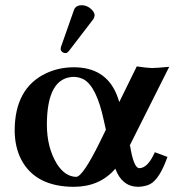

<svg xmlns="http://www.w3.org/2000/svg" viewBox="-20 -702 678 734"><path d="M291 -682.1Q315.9 -682.1 334 -661.6Q341.3 -652.3 341.8 -644Q340.8 -634.8 336.9 -628.9L243.2 -506.8Q236.8 -499.5 231.9 -499Q217.8 -499 212.9 -509.8Q212.4 -511.7 211.9 -513.2Q212.4 -519 212.9 -522L263.2 -665Q270 -681.2 291 -682.1ZM384.8 -206.1 377 -241.2Q349.1 -372.1 299.3 -398.9Q281.7 -407.7 262.2 -408.2Q159.7 -406.2 159.2 -226.1Q159.2 -138.2 197.3 -75.7Q228.5 -26.9 271 -25.9Q296.4 -25.9 362.8 -161.1Q367.2 -169.9 372.1 -180.2ZM262.2 -444.8Q381.8 -444.8 424.8 -343.3Q431.2 -328.1 436 -312L502.9 -448.2Q541.5 -442.4 560.1 -441.9Q579.6 -441.9 627 -446.8L475.1 -144L477.1 -146Q490.7 -60.1 512.2 -59.1Q544.4 -59.1 570.8 -117.7Q571.8 -119.6 571.8 -120.1L620.1 -102.1Q590.3 -17.6 553.7 2Q533.7 11.7 506.8 12.2Q445.8 10.7 420.9 -57.1Q361.8 11.7 263.2 12.2Q115.7 12.2 61 -92.3Q36.6 -140.1 36.1 -202.1Q36.1 -364.3 155.3 -421.4Q204.6 -444.8 262.2 -444.8Z"/></svg>

Font: Linux Libertine O
Style: Semibold
Weight: 700
Designer: Philipp H. Poll
Foundry: Philipp H. Poll
Version: Version 5.0.0